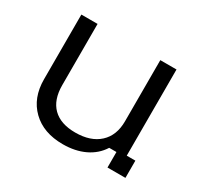

<svg xmlns="http://www.w3.org/2000/svg" viewBox="-113 -647 843 804"><g transform="rotate(30 308.5 -245.5)"><path d="M271.7 9.2Q178.3 9.2 123.3 -44.2Q68.3 -97.5 68.3 -187.5V-500H146.7V-204.2Q146.7 -133.3 184.2 -96.2Q221.7 -59.2 292.5 -59.2Q366.7 -59.2 408.3 -97.5Q450 -135.8 450 -204.2V-500H528.3V-83.3H570V0H483.3V-75H448.3Q422.5 -34.2 377.1 -12.5Q331.7 9.2 271.7 9.2Z"/></g></svg>

Font: Funnel Display Light
Style: Regular
Weight: 300
Designer: NORD ID, Kristian Moeller
Foundry: Dicotype
Version: Version 1.000